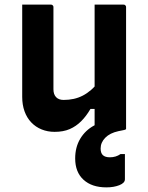

<svg xmlns="http://www.w3.org/2000/svg" viewBox="-20 -558 640 830"><path d="M200 -538Q204 -538 206 -536.5Q208 -535 209.5 -533Q211 -531 211 -527Q211 -483 211 -436.5Q211 -390 211 -344Q211 -298 211 -254.5Q211 -211 211 -172Q211 -150 222.5 -138Q234 -126 255 -126Q278 -126 298.5 -130.5Q319 -135 337.5 -144.5Q356 -154 373.5 -169Q391 -184 406 -205V-87H371Q353 -56 331 -34Q309 -12 281.5 0Q254 12 216 12Q186 12 160 1.5Q134 -9 115 -29Q96 -49 86 -77Q76 -105 76 -139Q76 -184 76 -229Q76 -274 76 -319Q76 -364 76 -409Q76 -441 76 -473.5Q76 -506 76 -538Q107 -538 138.5 -538Q170 -538 200 -538ZM514 -538Q518 -538 520 -536.5Q522 -535 523.5 -533Q525 -531 525 -527Q525 -455 525 -384Q525 -313 525 -241.5Q525 -170 525 -98Q525 -79 525 -62Q525 -45 525 -29Q525 -13 525 0Q503 0 481.5 0Q460 0 439.5 0Q419 0 400 0Q397 0 394.5 -1.5Q392 -3 390.5 -5Q389 -7 389 -11Q389 -99 389 -187Q389 -275 389 -362.5Q389 -450 389 -538Q411 -538 431.5 -538Q452 -538 472.5 -538Q493 -538 514 -538ZM472 -37Q482 -37 495.5 -27.5Q509 -18 524 2Q521 3 514 4.5Q507 6 492 9Q455 17 435 37.5Q415 58 415 84Q415 104 425 113Q435 122 455 122Q468 122 479.5 118.5Q491 115 501 108H520Q520 117 520 129Q520 141 520 161Q520 181 520 217Q520 233 496 242.5Q472 252 440 252Q377 252 341 219Q305 186 305 127Q305 78 327 41.5Q349 5 387 -15.5Q425 -36 472 -37Z"/></svg>

Font: Recursive Monospace
Style: Bold
Weight: 700
Version: Version 1.047